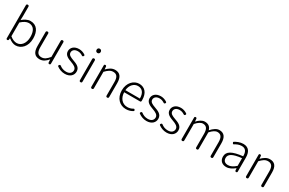

<svg xmlns="http://www.w3.org/2000/svg" viewBox="171 -2263 5636 3743"><g transform="rotate(30 2989.0 -391.0)"><path d="M100 -596V-397V-23C100 -8 109 0 124 0C138 0 148 -7 150 -21L154 -54H157C205 -13 264 13 314 13C439 13 549 -93 549 -275C549 -440 477 -547 335 -547C271 -547 208 -510 155 -465L158 -568V-766C158 -785 148 -795 129 -795C110 -795 100 -785 100 -766ZM158 -334V-412C218 -466 273 -496 324 -496C442 -496 487 -403 487 -274C487 -132 412 -38 310 -38C270 -38 213 -55 158 -103V-257Z M1035 -338V-143C975 -71 930 -39 869 -39C787 -39 753 -90 753 -200V-505C753 -524 743 -534 724 -534C705 -534 694 -524 694 -505V-193C694 -55 746 13 856 13C930 13 985 -28 1037 -88H1039L1043 -24C1044 -8 1053 0 1069 0C1086 0 1094 -8 1094 -25V-267V-505C1094 -524 1084 -534 1065 -534C1046 -534 1035 -524 1035 -505Z M1550 -248C1518 -272 1475 -287 1434 -302C1372 -325 1314 -348 1314 -406C1314 -454 1351 -498 1430 -498C1472 -498 1505 -484 1536 -464C1550 -454 1561 -457 1571 -470C1581 -483 1581 -494 1568 -504C1530 -530 1481 -547 1431 -547C1318 -547 1256 -481 1256 -403C1256 -311 1341 -279 1419 -250C1480 -228 1548 -199 1548 -136C1548 -81 1507 -36 1425 -36C1364 -36 1319 -56 1280 -86C1266 -97 1254 -94 1243 -80C1233 -67 1232 -56 1246 -46C1293 -12 1354 13 1423 13C1482 13 1528 -5 1558 -32C1589 -60 1605 -98 1605 -139C1605 -191 1583 -224 1550 -248Z M1744 -267V-29C1744 -10 1754 0 1773 0C1792 0 1802 -10 1802 -29V-267V-505C1802 -524 1792 -534 1773 -534C1754 -534 1744 -524 1744 -505ZM1741 -671C1749 -663 1761 -658 1774 -658C1787 -658 1799 -663 1807 -671C1815 -679 1820 -692 1820 -707C1820 -735 1800 -754 1774 -754C1747 -754 1728 -735 1728 -707C1728 -692 1733 -679 1741 -671Z M2059 -199V-399C2121 -463 2165 -495 2226 -495C2309 -495 2344 -443 2344 -333V-29C2344 -10 2354 0 2373 0C2392 0 2402 -10 2402 -29V-341C2402 -478 2351 -547 2240 -547C2167 -547 2111 -505 2058 -452H2056L2051 -511C2050 -526 2041 -534 2026 -534C2010 -534 2001 -526 2001 -510V-267V-29C2001 -10 2011 0 2030 0C2049 0 2059 -10 2059 -29Z M2891 -256H2968C2979 -256 2987 -263 2988 -274C2989 -282 2989 -291 2989 -299C2989 -455 2912 -547 2783 -547C2663 -547 2549 -440 2549 -266C2549 -91 2660 13 2798 13C2864 13 2911 -6 2950 -29C2963 -37 2963 -46 2956 -59C2948 -74 2937 -78 2923 -68C2888 -48 2850 -36 2803 -36C2688 -36 2611 -127 2608 -256H2797ZM2853 -303H2771H2608C2619 -425 2697 -497 2783 -497C2877 -497 2935 -432 2935 -303Z M3389 -248C3357 -272 3314 -287 3273 -302C3211 -325 3153 -348 3153 -406C3153 -454 3190 -498 3269 -498C3311 -498 3344 -484 3375 -464C3389 -454 3400 -457 3410 -470C3420 -483 3420 -494 3407 -504C3369 -530 3320 -547 3270 -547C3157 -547 3095 -481 3095 -403C3095 -311 3180 -279 3258 -250C3319 -228 3387 -199 3387 -136C3387 -81 3346 -36 3264 -36C3203 -36 3158 -56 3119 -86C3105 -97 3093 -94 3082 -80C3072 -67 3071 -56 3085 -46C3132 -12 3193 13 3262 13C3321 13 3367 -5 3397 -32C3428 -60 3444 -98 3444 -139C3444 -191 3422 -224 3389 -248Z M3841 -248C3809 -272 3766 -287 3725 -302C3663 -325 3605 -348 3605 -406C3605 -454 3642 -498 3721 -498C3763 -498 3796 -484 3827 -464C3841 -454 3852 -457 3862 -470C3872 -483 3872 -494 3859 -504C3821 -530 3772 -547 3722 -547C3609 -547 3547 -481 3547 -403C3547 -311 3632 -279 3710 -250C3771 -228 3839 -199 3839 -136C3839 -81 3798 -36 3716 -36C3655 -36 3610 -56 3571 -86C3557 -97 3545 -94 3534 -80C3524 -67 3523 -56 3537 -46C3584 -12 3645 13 3714 13C3773 13 3819 -5 3849 -32C3880 -60 3896 -98 3896 -139C3896 -191 3874 -224 3841 -248Z M4093 -199V-399C4149 -463 4200 -495 4247 -495C4326 -495 4362 -443 4362 -333V-29C4362 -10 4372 0 4391 0C4410 0 4420 -10 4420 -29V-399C4477 -463 4526 -495 4574 -495C4652 -495 4689 -443 4689 -333V-29C4689 -10 4699 0 4718 0C4737 0 4747 -10 4747 -29V-341C4747 -478 4694 -547 4588 -547C4525 -547 4467 -505 4407 -439C4388 -505 4345 -547 4260 -547C4199 -547 4140 -505 4092 -452H4090L4085 -511C4084 -526 4075 -534 4060 -534C4044 -534 4035 -526 4035 -510V-267V-29C4035 -10 4045 0 4064 0C4083 0 4093 -10 4093 -29Z M5300 -253V-338C5300 -456 5255 -547 5127 -547C5051 -547 4984 -514 4942 -488C4929 -479 4931 -472 4939 -458C4948 -443 4955 -437 4970 -447C5008 -471 5060 -496 5120 -496C5221 -496 5243 -414 5241 -335C5007 -309 4902 -252 4902 -135C4902 -35 4971 13 5057 13C5126 13 5189 -24 5242 -68H5246L5250 -23C5251 -8 5260 0 5275 0C5291 0 5300 -8 5300 -24V-169ZM5241 -248V-205V-119C5179 -65 5128 -37 5069 -37C5009 -37 4960 -64 4960 -138C4960 -219 5031 -269 5241 -292Z M5544 -199V-399C5606 -463 5650 -495 5711 -495C5794 -495 5829 -443 5829 -333V-29C5829 -10 5839 0 5858 0C5877 0 5887 -10 5887 -29V-341C5887 -478 5836 -547 5725 -547C5652 -547 5596 -505 5543 -452H5541L5536 -511C5535 -526 5526 -534 5511 -534C5495 -534 5486 -526 5486 -510V-267V-29C5486 -10 5496 0 5515 0C5534 0 5544 -10 5544 -29Z"/></g></svg>

Font: GenSenRounded2 TW L
Style: Regular
Weight: 300
Version: Version 2.100;PS 2.1;hotconv 16.6.51;makeotf.lib2.5.65220 DE